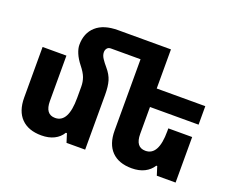

<svg xmlns="http://www.w3.org/2000/svg" viewBox="-121 -966 1431 1181"><g transform="rotate(20 594.0 -375.0)"><path d="M527 -359V0H405L387 -57H380Q361 -25 326 -7.5Q291 10 243 10Q158 10 111.5 -37Q65 -84 65 -173V-504H221V-207Q221 -120 286 -120Q372 -120 372 -282V-356Q372 -387 362 -414.5Q352 -442 324 -477Q298 -510 285.5 -540Q273 -570 273 -594Q273 -671 322.5 -715.5Q372 -760 466 -760H812V-504H1130V-383H812V-207Q812 -120 877 -120Q963 -120 963 -279V-298H1119V0H996L978 -57H972Q952 -25 917 -7.5Q882 10 834 10Q749 10 703 -37Q657 -84 657 -173V-639H463Q447 -639 438.5 -628.5Q430 -618 430 -603Q430 -583 443.5 -562.5Q457 -542 476 -520Q506 -485 516.5 -449.5Q527 -414 527 -359Z"/></g></svg>

Font: Noto Sans Armenian SemiCondensed ExtraBold
Style: Regular
Weight: 800
Width: 4
Designer: Monotype Design Team
Foundry: Monotype Imaging Inc.
Version: Version 2.008; ttfautohint (v1.8.4.7-5d5b)